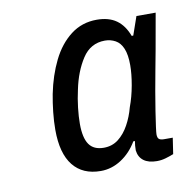

<svg xmlns="http://www.w3.org/2000/svg" viewBox="-52 -750 469 472"><g transform="rotate(-10 182.0 -514.0)"><path d="M164 -330Q119 -330 95 -360Q71 -390 71 -449Q71 -470 73.5 -493Q76 -516 80 -537Q89 -582 107 -618.5Q125 -655 153 -676.5Q181 -698 218 -698Q248 -698 267 -684.5Q286 -671 296 -644H300L316 -690H364L348 -600Q344 -578 339 -552Q334 -526 329.5 -500Q325 -474 321.5 -451.5Q318 -429 316 -414Q314 -399 314 -395Q314 -386 318 -383Q322 -380 330 -380H352L346 -340Q336 -336 325.5 -333Q315 -330 304 -330Q283 -330 271 -339Q259 -348 257 -365Q257 -371 257.5 -377Q258 -383 259 -388H255Q239 -361 215 -345.5Q191 -330 164 -330ZM181 -385Q202 -385 217.5 -397Q233 -409 244 -429Q255 -449 261 -472Q270 -496 275 -524Q280 -552 280 -574Q280 -600 273.5 -615.5Q267 -631 255 -637.5Q243 -644 229 -644Q193 -644 172.5 -612.5Q152 -581 143 -537Q138 -515 135.5 -493Q133 -471 133 -453Q133 -418 144.5 -401.5Q156 -385 181 -385Z"/></g></svg>

Font: Archivo SemiCondensed
Style: Italic
Weight: 400
Width: 4
Italic angle: -10°
Designer: Hector Gatti
Foundry: Omnibus-Type
Version: Version 2.001